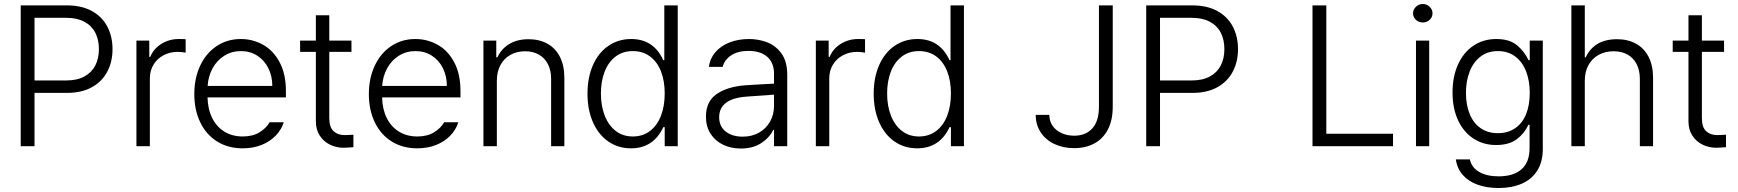

<svg xmlns="http://www.w3.org/2000/svg" viewBox="-20 -734 8724 964"><path d="M84 -707H315.4Q389.6 -707 441.2 -678.7Q492.7 -650.4 518.8 -600.6Q544.9 -550.8 544.9 -487.3Q544.9 -424.3 518.8 -374.5Q492.7 -324.7 441.4 -296.1Q390.1 -267.6 316.4 -267.6H153.3V0H84ZM313.5 -330.1Q367.2 -330.1 403.8 -350.1Q440.4 -370.1 458.5 -405.5Q476.6 -440.9 476.6 -487.3Q476.6 -534.2 458.5 -569.6Q440.4 -605 403.6 -624.8Q366.7 -644.5 312.5 -644.5H153.3V-330.1Z M665 -530.3H729.5V-448.2H734.4Q750.5 -488.8 789.8 -513.4Q829.1 -538.1 877.9 -538.1Q904.3 -538.1 912.1 -537.1V-469.7Q888.7 -473.6 873 -473.6Q833 -473.6 801 -456.5Q769 -439.5 750.7 -409.2Q732.4 -378.9 732.4 -340.8V0H665Z M955.6 -261.7Q955.6 -341.3 985.1 -404.3Q1014.6 -467.3 1067.9 -502.7Q1121.1 -538.1 1189 -538.1Q1249 -538.1 1300.8 -509.3Q1352.5 -480.5 1384 -421.4Q1415.5 -362.3 1415.5 -276.4V-245.1H1022Q1023.4 -185.5 1045.4 -141.4Q1067.4 -97.2 1106.9 -73Q1146.5 -48.8 1198.7 -48.8Q1249 -48.8 1283 -69.8Q1316.9 -90.8 1333.5 -120.1H1404.8Q1393.1 -83 1364.5 -53.2Q1335.9 -23.4 1293.5 -6.3Q1251 10.7 1198.7 10.7Q1125 10.7 1070.1 -23.7Q1015.1 -58.1 985.4 -119.9Q955.6 -181.6 955.6 -261.7ZM1347.2 -302.7Q1347.2 -352.1 1327.1 -392.1Q1307.1 -432.1 1271.2 -454.8Q1235.4 -477.5 1189.9 -477.5Q1143.1 -477.5 1106 -454.1Q1068.8 -430.7 1047.1 -390.6Q1025.4 -350.6 1022.5 -302.7Z M1744.6 -473.6H1633.3V-141.6Q1633.3 -94.7 1654.8 -75.2Q1676.3 -55.7 1710.4 -55.7L1734.9 -56.6Q1742.7 -57.6 1754.4 -57.6V4.9Q1722.2 7.8 1704.6 7.8Q1668.9 7.8 1637 -7.6Q1605 -22.9 1585.4 -53Q1565.9 -83 1565.9 -125V-473.6H1486.8V-530.3H1565.9V-657.2H1633.3V-530.3H1744.6Z M1832 -261.7Q1832 -341.3 1861.6 -404.3Q1891.1 -467.3 1944.3 -502.7Q1997.6 -538.1 2065.4 -538.1Q2125.5 -538.1 2177.2 -509.3Q2229 -480.5 2260.5 -421.4Q2292 -362.3 2292 -276.4V-245.1H1898.4Q1899.9 -185.5 1921.9 -141.4Q1943.8 -97.2 1983.4 -73Q2022.9 -48.8 2075.2 -48.8Q2125.5 -48.8 2159.4 -69.8Q2193.4 -90.8 2210 -120.1H2281.2Q2269.5 -83 2241 -53.2Q2212.4 -23.4 2169.9 -6.3Q2127.4 10.7 2075.2 10.7Q2001.5 10.7 1946.5 -23.7Q1891.6 -58.1 1861.8 -119.9Q1832 -181.6 1832 -261.7ZM2223.6 -302.7Q2223.6 -352.1 2203.6 -392.1Q2183.6 -432.1 2147.7 -454.8Q2111.8 -477.5 2066.4 -477.5Q2019.5 -477.5 1982.4 -454.1Q1945.3 -430.7 1923.6 -390.6Q1901.9 -350.6 1898.9 -302.7Z M2474.6 0H2407.2V-530.3H2471.7V-446.3H2477.5Q2497.1 -488.8 2536.9 -512.9Q2576.7 -537.1 2633.8 -537.1Q2688 -537.1 2728.5 -514.6Q2769 -492.2 2791.3 -448.5Q2813.5 -404.8 2813.5 -342.8V0H2747.1V-337.9Q2747.1 -380.4 2731.2 -411.6Q2715.3 -442.9 2685.8 -459.7Q2656.2 -476.6 2616.2 -476.6Q2575.2 -476.6 2543 -458.7Q2510.7 -440.9 2492.7 -407.5Q2474.6 -374 2474.6 -329.1Z M2929.7 -263.7Q2929.7 -345.2 2957.3 -407.5Q2984.9 -469.7 3034.7 -503.9Q3084.5 -538.1 3149.4 -538.1Q3261.7 -538.1 3310.5 -431.6H3315.4V-707H3382.8V0H3317.4V-95.7H3310.5Q3260.7 10.7 3148.4 10.7Q3084 10.7 3034.4 -23.4Q2984.9 -57.6 2957.3 -119.9Q2929.7 -182.1 2929.7 -263.7ZM3317.4 -264.6Q3317.4 -327.6 3298.6 -375.7Q3279.8 -423.8 3243.7 -450.7Q3207.5 -477.5 3157.2 -477.5Q3106.4 -477.5 3070.3 -449.7Q3034.2 -421.9 3015.6 -373.8Q2997.1 -325.7 2997.1 -264.6Q2997.1 -203.1 3015.9 -154.3Q3034.7 -105.5 3070.8 -77.1Q3106.9 -48.8 3157.2 -48.8Q3207 -48.8 3243.2 -76.2Q3279.3 -103.5 3298.3 -152.3Q3317.4 -201.2 3317.4 -264.6Z M3719.7 -305.7Q3753.9 -308.1 3795.7 -310.3Q3837.4 -312.5 3866.2 -314V-364.3Q3866.2 -418 3832.8 -448.2Q3799.3 -478.5 3737.3 -478.5Q3686 -478.5 3652.1 -456.8Q3618.2 -435.1 3608.4 -398.4H3539.1Q3544.4 -439.9 3571.5 -471.7Q3598.6 -503.4 3642.6 -520.8Q3686.5 -538.1 3741.2 -538.1Q3787.1 -538.1 3830.3 -522.2Q3873.5 -506.3 3903.1 -466.3Q3932.6 -426.3 3932.6 -358.4V0H3866.2V-82H3862.3Q3843.8 -43 3802.2 -15.6Q3760.7 11.7 3699.2 11.7Q3650.4 11.7 3610.6 -7.3Q3570.8 -26.4 3547.6 -62.5Q3524.4 -98.6 3524.4 -148.4Q3524.4 -224.1 3577.4 -261.2Q3630.4 -298.3 3719.7 -305.7ZM3709 -47.9Q3756.3 -47.9 3792 -68.6Q3827.6 -89.4 3846.9 -124.5Q3866.2 -159.7 3866.2 -202.1V-258.8L3729.5 -249Q3659.7 -244.1 3625.2 -217.8Q3590.8 -191.4 3590.8 -145.5Q3590.8 -99.6 3623.5 -73.7Q3656.2 -47.9 3709 -47.9Z M4076.2 -530.3H4140.6V-448.2H4145.5Q4161.6 -488.8 4200.9 -513.4Q4240.2 -538.1 4289.1 -538.1Q4315.4 -538.1 4323.2 -537.1V-469.7Q4299.8 -473.6 4284.2 -473.6Q4244.1 -473.6 4212.2 -456.5Q4180.2 -439.5 4161.9 -409.2Q4143.6 -378.9 4143.6 -340.8V0H4076.2Z M4366.7 -263.7Q4366.7 -345.2 4394.3 -407.5Q4421.9 -469.7 4471.7 -503.9Q4521.5 -538.1 4586.4 -538.1Q4698.7 -538.1 4747.6 -431.6H4752.4V-707H4819.8V0H4754.4V-95.7H4747.6Q4697.8 10.7 4585.4 10.7Q4521 10.7 4471.4 -23.4Q4421.9 -57.6 4394.3 -119.9Q4366.7 -182.1 4366.7 -263.7ZM4754.4 -264.6Q4754.4 -327.6 4735.6 -375.7Q4716.8 -423.8 4680.7 -450.7Q4644.5 -477.5 4594.2 -477.5Q4543.5 -477.5 4507.3 -449.7Q4471.2 -421.9 4452.6 -373.8Q4434.1 -325.7 4434.1 -264.6Q4434.1 -203.1 4452.9 -154.3Q4471.7 -105.5 4507.8 -77.1Q4543.9 -48.8 4594.2 -48.8Q4644 -48.8 4680.2 -76.2Q4716.3 -103.5 4735.4 -152.3Q4754.4 -201.2 4754.4 -264.6Z M5566.9 -707V-198.2Q5566.9 -130.9 5542.7 -84.2Q5518.6 -37.6 5474.9 -13.9Q5431.2 9.8 5373.5 9.8Q5317.9 9.8 5273.9 -11Q5230 -31.7 5205.1 -69.6Q5180.2 -107.4 5180.2 -157.2H5248.5Q5248.5 -126.5 5264.6 -102.8Q5280.8 -79.1 5309.3 -65.9Q5337.9 -52.7 5373.5 -52.7Q5431.2 -52.7 5464.4 -89.4Q5497.6 -126 5497.6 -198.2V-707Z M5734.9 -707H5966.3Q6040.5 -707 6092 -678.7Q6143.6 -650.4 6169.7 -600.6Q6195.8 -550.8 6195.8 -487.3Q6195.8 -424.3 6169.7 -374.5Q6143.6 -324.7 6092.3 -296.1Q6041 -267.6 5967.3 -267.6H5804.2V0H5734.9ZM5964.4 -330.1Q6018.1 -330.1 6054.7 -350.1Q6091.3 -370.1 6109.4 -405.5Q6127.4 -440.9 6127.4 -487.3Q6127.4 -534.2 6109.4 -569.6Q6091.3 -605 6054.4 -624.8Q6017.6 -644.5 5963.4 -644.5H5804.2V-330.1Z M6569.8 -707H6639.2V-62.5H6974.1V0H6569.8Z M7089.4 -530.3H7155.8V0H7089.4ZM7074.7 -667Q7074.7 -686 7089.1 -700Q7103.5 -713.9 7123.5 -713.9Q7143.6 -713.9 7158 -700Q7172.4 -686 7172.4 -667Q7172.4 -647.9 7158 -634.5Q7143.6 -621.1 7123.5 -621.1Q7103.5 -621.1 7089.1 -634.5Q7074.7 -647.9 7074.7 -667Z M7289.6 66.4H7359.9Q7369.1 107.9 7407.5 129.6Q7445.8 151.4 7504.4 151.4Q7578.6 151.4 7619.1 116Q7659.7 80.6 7659.7 9.8V-107.4H7653.8Q7634.8 -64.9 7595.9 -35.4Q7557.1 -5.9 7491.7 -5.9Q7428.2 -5.9 7378.7 -37.8Q7329.1 -69.8 7301 -129.6Q7272.9 -189.5 7272.9 -269.5Q7272.9 -349.6 7300.5 -410.4Q7328.1 -471.2 7377.9 -504.6Q7427.7 -538.1 7492.7 -538.1Q7558.6 -538.1 7595.9 -507.3Q7633.3 -476.6 7654.8 -431.6H7660.6V-530.3H7726.1V13.7Q7726.1 79.1 7698 123Q7669.9 167 7619.9 188.5Q7569.8 210 7504.4 210Q7445.3 210 7399.2 193.4Q7353 176.8 7324.5 144.5Q7295.9 112.3 7289.6 66.4ZM7660.6 -267.6Q7660.6 -329.1 7641.8 -376.7Q7623 -424.3 7586.9 -450.9Q7550.8 -477.5 7500.5 -477.5Q7449.7 -477.5 7413.6 -450Q7377.4 -422.4 7358.9 -374.8Q7340.3 -327.1 7340.3 -267.6Q7340.3 -207.5 7358.9 -161.9Q7377.4 -116.2 7413.6 -90.8Q7449.7 -65.4 7500.5 -65.4Q7550.3 -65.4 7586.4 -89.6Q7622.6 -113.8 7641.6 -159.4Q7660.6 -205.1 7660.6 -267.6Z M7937 0H7869.6V-707H7937V-446.3H7941.9Q7961.4 -489.7 8000.7 -513.4Q8040 -537.1 8099.1 -537.1Q8153.3 -537.1 8194.1 -514.6Q8234.9 -492.2 8257.3 -448.5Q8279.8 -404.8 8279.8 -342.8V0H8213.4V-337.9Q8213.4 -380.9 8197.3 -412.1Q8181.2 -443.4 8151.6 -460Q8122.1 -476.6 8081.5 -476.6Q8039.6 -476.6 8006.8 -458.7Q7974.1 -440.9 7955.6 -407.5Q7937 -374 7937 -329.1Z M8636.2 -473.6H8524.9V-141.6Q8524.9 -94.7 8546.4 -75.2Q8567.9 -55.7 8602.1 -55.7L8626.5 -56.6Q8634.3 -57.6 8646 -57.6V4.9Q8613.8 7.8 8596.2 7.8Q8560.5 7.8 8528.6 -7.6Q8496.6 -22.9 8477.1 -53Q8457.5 -83 8457.5 -125V-473.6H8378.4V-530.3H8457.5V-657.2H8524.9V-530.3H8636.2Z"/></svg>

Font: Pretendard JP Light
Style: Regular
Weight: 300
Designer: Base glyphs from Inter by Rasmus Andersson; Hangeul glyphs from Noto Sans CJK(Source Han Sans) by Jang Soo-young and Kan
Foundry: Kil Hyung-jin
Version: Version 1.309